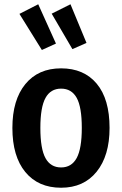

<svg xmlns="http://www.w3.org/2000/svg" viewBox="-20 -864 572 899"><path d="M159 -844 242 -660 176 -630 71 -799ZM310 -844 385 -663 319 -634 222 -800ZM493 -265Q493 -135 432.5 -60Q372 15 266 15Q159 15 98.5 -58.5Q38 -132 38 -265Q38 -396 98.5 -470Q159 -544 266 -544Q373 -544 433 -472Q493 -400 493 -265ZM169 -265Q169 -167 193 -123.5Q217 -80 266 -80Q315 -80 339 -124Q363 -168 363 -265Q363 -363 339 -406Q315 -449 266 -449Q217 -449 193 -405.5Q169 -362 169 -265Z"/></svg>

Font: Fira Sans Condensed Medium
Style: Regular
Weight: 500
Width: 3
Designer: Carrois Corporate & Edenspiekermann AG
Foundry: Carrois Corporate GbR & Edenspiekermann AG
Version: Version 4.203;PS 004.203;hotconv 1.0.88;makeotf.lib2.5.64775